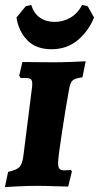

<svg xmlns="http://www.w3.org/2000/svg" viewBox="-20 -755 402 780"><path d="M216 -93Q216 -76 221.5 -69.5Q227 -63 239 -63Q251 -63 258.5 -64Q266 -65 268 -65L272 -58L257 3Q242 3 202.5 1.5Q163 0 128 0Q97 0 55 2Q13 4 0 5L13 -57Q47 -64 59 -76.5Q71 -89 75 -122L110 -399Q111 -405 111 -415Q111 -428 105.5 -433Q100 -438 86 -438H64Q62 -440 58 -448L71 -503L195 -502Q231 -502 271.5 -503.5Q312 -505 328 -506L315 -441Q286 -437 276.5 -429.5Q267 -422 262 -400Q249 -330 232.5 -222.5Q216 -115 216 -93ZM314 -735 336 -730 362 -684Q340 -629 296 -592Q252 -555 189 -555Q126 -555 90.5 -592Q55 -629 47 -684L85 -730L107 -735Q117 -701 142 -683.5Q167 -666 202 -666Q237 -666 266.5 -683.5Q296 -701 314 -735Z"/></svg>

Font: Alegreya SC ExtraBold
Style: Italic
Weight: 800
Italic angle: -7°
Designer: Juan Pablo del Peral
Foundry: Huerta Tipografica
Version: Version 2.007; ttfautohint (v1.6)